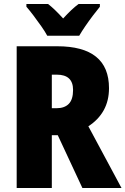

<svg xmlns="http://www.w3.org/2000/svg" viewBox="-20 -947 632 967"><path d="M268 -714Q529 -714 529 -503Q529 -440 502.5 -392Q476 -344 425 -311L592 0H395L271 -266H241V0H64V-714ZM266 -571H241V-402H265Q305 -402 326.5 -424Q348 -446 348 -494Q348 -571 266 -571ZM218 -767Q208 -786 188.5 -814Q169 -842 148.5 -869Q128 -896 113 -913V-927H222Q240 -913 258 -895.5Q276 -878 298 -854Q320 -878 339 -896Q358 -914 376 -927H483V-913Q468 -895 448 -868.5Q428 -842 409.5 -815Q391 -788 379 -767Z"/></svg>

Font: Noto Sans Myanmar Condensed Black
Style: Regular
Weight: 900
Width: 3
Designer: Monotype Design Team
Foundry: Monotype Imaging Inc.
Version: Version 2.107; ttfautohint (v1.8.4.7-5d5b)